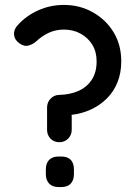

<svg xmlns="http://www.w3.org/2000/svg" viewBox="-20 -759 553 779"><path d="M171 -323Q171 -344 185.5 -359Q200 -374 221 -374Q264 -375 298 -390Q332 -405 352 -435Q372 -465 372 -510Q372 -549 354.5 -577.5Q337 -606 307 -622.5Q277 -639 239 -639Q206 -639 178 -626Q150 -613 128 -592Q115 -580 96.5 -574.5Q78 -569 59 -583Q39 -597 37 -618Q35 -639 52 -657Q86 -695 135 -717Q184 -739 239 -739Q304 -739 357 -709Q410 -679 441 -628Q472 -577 472 -510Q472 -464 457 -426Q442 -388 414 -360Q386 -332 349.5 -315Q313 -298 270 -293Q268 -292 268.5 -292Q269 -292 271 -292V-232Q271 -211 256.5 -196.5Q242 -182 221 -182Q199 -182 185 -196.5Q171 -211 171 -232ZM218 0Q193 0 179.5 -14Q166 -28 166 -53V-71Q166 -97 179.5 -110.5Q193 -124 218 -124H228Q254 -124 267 -110.5Q280 -97 280 -71V-53Q280 -28 267 -14Q254 0 228 0Z"/></svg>

Font: Quicksand SemiBold
Style: Regular
Weight: 600
Designer: Andrew Paglinawan
Foundry: Andrew Paglinawan
Version: Version 3.004